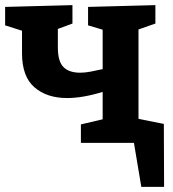

<svg xmlns="http://www.w3.org/2000/svg" viewBox="-20 -558 675 750"><path d="M587 -72V0H296V-72L381 -92V-199Q303 -175 242 -175Q163 -175 114.5 -217Q66 -259 66 -350V-438L0 -459V-531L263 -538V-466L206 -445V-372Q206 -318 228 -296Q250 -274 293 -274Q311 -274 333 -278Q355 -282 381 -288V-442L324 -459V-531L587 -538V-466L521 -443V-92ZM430 -112 620 -74 621 172H532L503 -1L449 0Z"/></svg>

Font: Bitter
Style: Bold
Weight: 700
Designer: Sol Matas, and Bitter project Authors
Foundry: Sol Matas
Version: Version 2.001